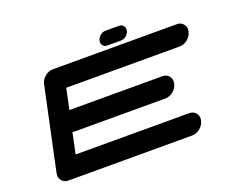

<svg xmlns="http://www.w3.org/2000/svg" viewBox="-131 -1033 1463 1239"><g transform="rotate(-20 600.5 -413.5)"><path d="M1022.5 -142.1Q1051.8 -142.1 1067.9 -121.6Q1080.1 -106.4 1080.1 -86.9Q1080.1 -79.6 1078.1 -71.3Q1071.8 -42 1046.6 -21Q1021.5 0 992.2 0H141.6Q112.3 0 96.2 -21Q84 -36.1 84 -55.7Q84 -63 85.9 -71.3L206.5 -638.2Q212.9 -667.5 238 -688.2Q263.2 -709 292.5 -709H1143.1Q1172.4 -709 1188.5 -688.5Q1200.7 -673.3 1200.7 -653.8Q1200.7 -646.5 1198.7 -638.2Q1192.4 -608.9 1167.2 -588.1Q1142.1 -567.4 1112.8 -567.4H333L302.7 -425.3H940.9Q970.2 -425.3 986.8 -404.8Q998.5 -389.6 998.5 -370.6Q998.5 -362.8 996.6 -354.5Q990.7 -325.2 965.3 -304.4Q939.9 -283.7 910.6 -283.7H272.5L242.7 -142.1ZM676.3 -732.9Q656.7 -732.9 645.5 -746.6Q637.7 -756.3 637.7 -769Q637.7 -773.9 639.2 -779.8Q643.1 -798.8 659.7 -812.7Q676.3 -826.7 695.8 -826.7H789.1Q808.6 -826.7 819.3 -813Q827.1 -802.7 827.1 -789.6Q827.1 -784.7 826.2 -779.8Q821.8 -760.3 805.4 -746.6Q789.1 -732.9 769.5 -732.9Z"/></g></svg>

Font: Robtronika
Style: Italic
Weight: 400
Italic angle: -12°
Designer: GGBot
Version: 1.00